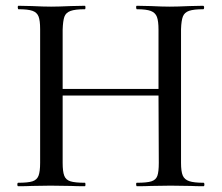

<svg xmlns="http://www.w3.org/2000/svg" viewBox="-20 -645 768 665"><path d="M685 0Q657 0 641 -1L571 -2L503 -1Q485 0 454 0Q452 0 451.5 -6Q451 -12 454 -12Q489 -12 504.5 -17Q520 -22 525 -36Q530 -50 530 -81L529 -314H197V-81Q197 -51 202.5 -36.5Q208 -22 224 -17Q240 -12 274 -12Q276 -12 276 -6Q276 0 274 0Q243 0 226 -1L155 -2L90 -1Q73 0 43 0Q40 0 40 -6Q40 -12 43 -12Q77 -12 92.5 -17Q108 -22 113.5 -36.5Q119 -51 119 -81V-544Q119 -574 113.5 -588Q108 -602 92.5 -607.5Q77 -613 44 -613Q42 -613 41.5 -619Q41 -625 44 -625L91 -624Q131 -622 157 -622Q182 -622 226 -624L274 -625Q276 -625 276 -619Q276 -613 274 -613Q240 -613 224 -607Q208 -601 203 -587Q198 -573 197 -542V-337H529V-542Q529 -572 523.5 -586.5Q518 -601 502.5 -607Q487 -613 454 -613Q452 -613 451.5 -619Q451 -625 454 -625L502 -624Q542 -622 568 -622Q593 -622 637 -624L683 -625Q687 -625 687 -619Q687 -613 684 -613Q651 -613 635 -607.5Q619 -602 613.5 -588Q608 -574 607 -544V-81Q607 -51 613 -37Q619 -23 635.5 -17.5Q652 -12 685 -12Q688 -12 688 -6Q688 0 685 0Z"/></svg>

Font: Cormorant Upright Medium
Style: Regular
Weight: 500
Designer: Christian Thalmann (Catharsis Fonts)
Foundry: Catharsis Fonts
Version: Version 3.302